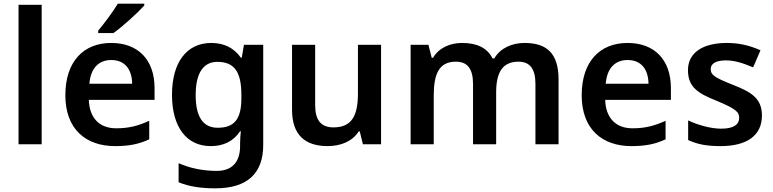

<svg xmlns="http://www.w3.org/2000/svg" viewBox="-20 -786 4211 1046"><path d="M207 0V-760H81V0Z M766 -756V-766H622C595 -721 546 -656 515 -619V-606H598C648 -641 733 -719 766 -756ZM586 -552C436 -552 336 -452 336 -267C336 -82 448 10 607 10C687 10 739 -2 793 -27V-128C734 -101 683 -87 613 -87C521 -87 467 -144 464 -242H822V-306C822 -461 732 -552 586 -552ZM586 -459C663 -459 699 -405 700 -330H467C474 -415 518 -459 586 -459Z M1131 -552C997 -552 917 -446 917 -270C917 -94 996 10 1128 10C1196 10 1251 -15 1288 -71H1292C1290 -55 1288 -24 1288 -4V10C1288 98 1243 145 1161 145C1085 145 1014 130 953 103V207C1012 231 1076 240 1153 240C1327 240 1414 159 1414 4V-542H1309L1297 -472H1292C1254 -526 1199 -552 1131 -552ZM1164 -449C1255 -449 1295 -397 1295 -269V-250C1295 -134 1254 -90 1166 -90C1085 -90 1046 -151 1046 -268C1046 -387 1087 -449 1164 -449Z M2056 -542H1930V-277C1930 -158 1898 -92 1797 -92C1728 -92 1697 -132 1697 -213V-542H1571V-188C1571 -50 1643 10 1765 10C1833 10 1899 -14 1934 -70H1940L1957 0H2056Z M2838 -552C2772 -552 2707 -526 2673 -468H2663C2634 -526 2578 -552 2497 -552C2434 -552 2372 -527 2339 -471H2332L2314 -542H2217V0H2343V-265C2343 -384 2372 -450 2464 -450C2528 -450 2557 -409 2557 -329V0H2683V-282C2683 -391 2717 -450 2805 -450C2868 -450 2897 -409 2897 -329V0H3023V-353C3023 -493 2961 -552 2838 -552Z M3399 -552C3249 -552 3149 -452 3149 -267C3149 -82 3261 10 3420 10C3500 10 3552 -2 3606 -27V-128C3547 -101 3496 -87 3426 -87C3334 -87 3280 -144 3277 -242H3635V-306C3635 -461 3545 -552 3399 -552ZM3399 -459C3476 -459 3512 -405 3513 -330H3280C3287 -415 3331 -459 3399 -459Z M4131 -157C4131 -250 4072 -285 3975 -323C3877 -362 3852 -376 3852 -410C3852 -440 3881 -457 3935 -457C3985 -457 4033 -440 4083 -419L4123 -512C4063 -539 4005 -552 3939 -552C3812 -552 3728 -501 3728 -404C3728 -313 3780 -278 3884 -237C3989 -193 4007 -176 4007 -144C4007 -108 3978 -85 3909 -85C3852 -85 3782 -105 3729 -130V-23C3779 0 3829 10 3905 10C4050 10 4131 -48 4131 -157Z"/></svg>

Font: Noto Sans Bamum SemiBold
Style: Regular
Weight: 600
Designer: Monotype Design Team
Foundry: Monotype Imaging Inc.
Version: Version 2.002